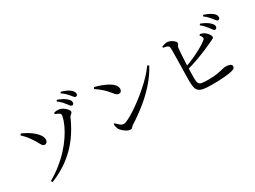

<svg xmlns="http://www.w3.org/2000/svg" viewBox="-52 -1560 3104 2337"><g transform="rotate(-30 1500.0 -391.5)"><path d="M174 39Q262 -11 337.5 -71.5Q413 -132 473.5 -198Q534 -264 579 -331Q624 -398 652.5 -460.5Q681 -523 691 -576Q694 -589 692 -599Q690 -609 674.5 -619.5Q659 -630 622 -643L628 -664Q643 -667 662 -668.5Q681 -670 698 -667Q715 -665 735 -654.5Q755 -644 772.5 -629Q790 -614 801 -598.5Q812 -583 812 -571Q812 -560 803.5 -552Q795 -544 784 -534.5Q773 -525 766 -507Q710 -379 630 -272Q550 -165 441 -81.5Q332 2 188 60ZM332 -381Q314 -381 301.5 -397Q289 -413 275 -440Q261 -467 239 -500Q215 -537 189 -568Q163 -599 132 -627L147 -646Q188 -629 228 -605Q268 -581 301 -552.5Q334 -524 354.5 -493.5Q375 -463 375 -431Q376 -410 363.5 -395.5Q351 -381 332 -381ZM858 -628Q846 -628 836 -641.5Q826 -655 812 -673Q797 -693 775.5 -716.5Q754 -740 720 -765L732 -782Q772 -767 802.5 -751Q833 -735 852 -716Q871 -700 878 -686.5Q885 -673 885 -657Q885 -644 877.5 -636Q870 -628 858 -628ZM951 -698Q938 -698 928 -711.5Q918 -725 902 -743Q887 -762 866.5 -782Q846 -802 810 -827L822 -843Q862 -831 892 -817.5Q922 -804 940 -788Q960 -772 968.5 -757Q977 -742 977 -726Q977 -713 970.5 -705.5Q964 -698 951 -698Z M1330 -18Q1308 -18 1282 -32Q1256 -46 1234.5 -65.5Q1213 -85 1202 -101Q1194 -116 1188.5 -137.5Q1183 -159 1182 -174L1197 -184Q1211 -169 1226.5 -154Q1242 -139 1258.5 -129Q1275 -119 1291 -119Q1313 -119 1355 -139.5Q1397 -160 1453 -196Q1509 -232 1570.5 -279Q1632 -326 1693 -379Q1754 -432 1806 -487Q1858 -542 1893 -594L1915 -580Q1856 -472 1775.5 -380.5Q1695 -289 1597.5 -209.5Q1500 -130 1389 -59Q1377 -53 1368.5 -43Q1360 -33 1351 -25.5Q1342 -18 1330 -18ZM1424 -466Q1408 -466 1394.5 -476.5Q1381 -487 1362 -511Q1344 -534 1327 -552.5Q1310 -571 1291.5 -589Q1273 -607 1248 -626.5Q1223 -646 1189 -669L1201 -689Q1246 -679 1293 -661.5Q1340 -644 1379.5 -622Q1419 -600 1443 -572Q1467 -544 1467 -512Q1467 -492 1455 -479Q1443 -466 1424 -466Z M2825 -556Q2814 -558 2804.5 -571.5Q2795 -585 2781 -603Q2766 -623 2745.5 -647Q2725 -671 2692 -697L2705 -713Q2744 -698 2774 -681Q2804 -664 2823 -645Q2841 -628 2848.5 -614.5Q2856 -601 2856 -586Q2855 -573 2846.5 -564.5Q2838 -556 2825 -556ZM2460 4Q2388 4 2345 -3.5Q2302 -11 2279.5 -30Q2257 -49 2249.5 -84Q2242 -119 2242 -173Q2241 -199 2242 -240.5Q2243 -282 2244 -331Q2245 -380 2246 -430.5Q2247 -481 2247.5 -524.5Q2248 -568 2248 -599.5Q2248 -631 2246 -641Q2242 -662 2223.5 -670Q2205 -678 2167 -684V-700Q2184 -706 2205 -713Q2226 -720 2244 -718Q2262 -718 2280.5 -710.5Q2299 -703 2315.5 -691.5Q2332 -680 2342.5 -668Q2353 -656 2353 -646Q2353 -636 2347.5 -629Q2342 -622 2336.5 -613Q2331 -604 2329 -588Q2326 -565 2323 -522.5Q2320 -480 2317.5 -429.5Q2315 -379 2313.5 -328.5Q2312 -278 2311 -237Q2310 -196 2310 -173Q2310 -127 2320 -105Q2330 -83 2359.5 -77Q2389 -71 2447 -71Q2525 -71 2577 -79.5Q2629 -88 2660.5 -96.5Q2692 -105 2707 -105Q2748 -105 2771.5 -95Q2795 -85 2795 -64Q2795 -46 2784 -36.5Q2773 -27 2757 -22Q2735 -15 2693.5 -9Q2652 -3 2593 0.5Q2534 4 2460 4ZM2276 -336Q2348 -361 2417.5 -392Q2487 -423 2544.5 -455.5Q2602 -488 2636 -516Q2649 -526 2652 -534Q2655 -542 2649 -556Q2646 -566 2639.5 -575.5Q2633 -585 2627 -591L2640 -604Q2658 -600 2671.5 -595Q2685 -590 2698 -581Q2722 -565 2740 -540Q2758 -515 2758 -498Q2758 -482 2739.5 -474.5Q2721 -467 2693 -452Q2653 -433 2591 -406.5Q2529 -380 2451.5 -352Q2374 -324 2285 -300ZM2917 -638Q2904 -639 2894 -652.5Q2884 -666 2868 -685Q2853 -704 2834 -724.5Q2815 -745 2780 -771L2792 -787Q2831 -774 2860.5 -759.5Q2890 -745 2909 -729Q2929 -713 2936.5 -698Q2944 -683 2943 -666Q2943 -653 2936 -645.5Q2929 -638 2917 -638Z"/></g></svg>

Font: Noto Serif SC ExtraLight Medium
Style: Regular
Weight: 500
Version: Version 2.002-H1;hotconv 1.1.0;makeotfexe 2.6.0